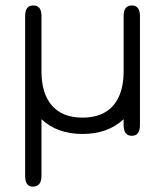

<svg xmlns="http://www.w3.org/2000/svg" viewBox="-20 -487 610 712"><path d="M438.5 -427.7Q438.5 -466.8 468.8 -466.8Q499 -466.8 499 -427.7V-23.4Q499 16.6 468.8 16.6Q438.5 16.6 438.5 -23.4V-44.9Q379.9 9.8 286.1 9.8Q192.4 9.8 133.8 -44.9V165Q133.8 205.1 101.6 205.1Q73.2 205.1 73.2 165V-427.7Q73.2 -466.8 103.5 -466.8Q133.8 -466.8 133.8 -427.7V-222.7Q133.8 -139.6 172.9 -95.2Q211.9 -50.8 286.1 -50.8Q360.4 -50.8 399.4 -95.2Q438.5 -139.6 438.5 -222.7Z"/></svg>

Font: Jura
Style: Medium
Weight: 500
Version: Version 2.6.1